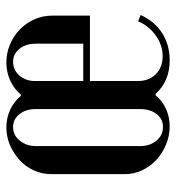

<svg xmlns="http://www.w3.org/2000/svg" viewBox="5 -548 552 602"><g transform="rotate(-90 281.0 -247.0)"><path d="M183 -503Q212 -503 238 -491Q264 -479 281 -458H286Q303 -479 329.5 -491Q356 -503 386 -503Q416 -503 443 -491.5Q470 -480 490 -460.5Q510 -441 521.5 -415Q533 -389 533 -359V-241H328V-90Q328 -56 349.5 -34.5Q371 -13 406 -13Q440 -13 470.5 -34.5Q501 -56 515 -90L535 -82Q515 -38 478 -14.5Q441 9 393 9Q327 9 288 -35H283Q266 -14 240.5 -2.5Q215 9 186 9Q156 9 128.5 -2.5Q101 -14 80.5 -33Q60 -52 48 -77.5Q36 -103 36 -131V-362Q36 -391 47.5 -416.5Q59 -442 79.5 -461Q100 -480 126.5 -491.5Q153 -503 183 -503ZM240 -411Q240 -442 224 -462Q208 -482 184 -482Q158 -482 141 -461Q124 -440 124 -410V-83Q124 -53 141 -32.5Q158 -12 184 -12Q209 -12 224.5 -32Q240 -52 240 -84ZM328 -414V-262H445V-411Q445 -442 429 -462Q413 -482 388 -482Q362 -482 345 -462Q328 -442 328 -414Z"/></g></svg>

Font: Moniqa SemBd Heading
Style: Regular
Weight: 600
Designer: Rajesh Rajput
Foundry: Rajesh Rajput
Version: Version 1.000